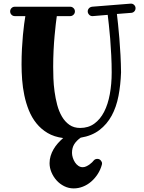

<svg xmlns="http://www.w3.org/2000/svg" viewBox="-20 -733 794 1061"><path d="M543 176.8Q535.2 205.6 519.5 229.5Q503.9 253.4 483.4 271Q462.9 288.6 438.2 298.3Q413.6 308.1 387.2 308.1Q359.4 308.1 335 295.9Q310.5 283.7 292.7 263.9Q274.9 244.1 264.4 219.2Q253.9 194.3 253.9 168.9Q253.9 147.9 259.8 128.7Q265.6 109.4 275.9 91.8Q286.1 74.2 299.8 58.8Q313.5 43.5 329.1 29.8Q279.3 23.4 243.2 2Q207 -19.5 181.4 -51.3Q155.8 -83 139.6 -123Q123.5 -163.1 114.5 -206.1Q105.5 -249 102.3 -292.7Q99.1 -336.4 99.1 -376Q99.1 -421.9 101.3 -463.4Q103.5 -504.9 106.7 -539.3Q109.9 -573.7 113.5 -600.3Q117.2 -627 120.1 -644H62Q50.8 -644 43.5 -651.6Q36.1 -659.2 36.1 -669.9Q36.1 -680.7 43.5 -688.2Q50.8 -695.8 62 -695.8H368.2Q378.4 -695.8 386.2 -688.2Q394 -680.7 394 -669.9Q394 -659.2 386.2 -651.6Q378.4 -644 368.2 -644H293.9Q291.5 -628.4 288.3 -600.3Q285.2 -572.3 281.7 -535.6Q278.3 -499 276.1 -455.1Q273.9 -411.1 273.9 -363.8Q273.9 -335.9 275.1 -300.3Q276.4 -264.6 281.5 -227.1Q286.6 -189.5 296.1 -153.3Q305.7 -117.2 322.3 -88.9Q338.9 -60.5 363.5 -43.2Q388.2 -25.9 422.9 -25.9Q468.3 -25.9 501.2 -49.8Q534.2 -73.7 555.4 -115.2Q576.7 -156.7 586.9 -212.9Q597.2 -269 597.2 -333Q597.2 -380.4 594.7 -428.5Q592.3 -476.6 588.9 -519.3Q585.4 -562 581.5 -596.4Q577.6 -630.9 575.2 -650.9L493.2 -644H490.2Q479.5 -644 472.2 -652.1Q464.8 -660.2 464.8 -669.9Q464.8 -679.7 471.4 -687Q478 -694.3 487.8 -695.8L702.1 -712.9H704.1Q714.4 -712.9 721.7 -705.3Q729 -697.8 729 -688Q729 -677.2 722.4 -670.2Q715.8 -663.1 706.1 -662.1L626 -655.8Q628.4 -634.3 632.3 -599.4Q636.2 -564.5 639.6 -521.2Q643.1 -478 645.8 -429.4Q648.4 -380.9 648.9 -333Q646.5 -264.2 634.8 -202.9Q623 -141.6 597.2 -94Q571.3 -46.4 529.5 -14.4Q487.8 17.6 425.8 27.8Q402.3 44.4 390.1 64.2Q377.9 84 377.9 111.8Q377.9 124.5 382.3 138.4Q386.7 152.3 394.3 164.1Q401.9 175.8 412.8 183.3Q423.8 190.9 437 190.9Q446.8 190.9 456.3 186.5Q465.8 182.1 474.1 176.3Q482.4 170.4 488.8 164.1Q495.1 157.7 498 153.8Q505.4 145 518.1 145Q529.3 145 536.6 153.3Q543.9 161.6 543.9 169.9Q543.9 171.4 543.5 173.3Q543 175.3 543 176.8Z"/></svg>

Font: Ribeye
Style: Regular
Weight: 400
Designer: Astigmatic (AOETI)
Foundry: Astigmatic (AOETI)
Version: Version 1.000